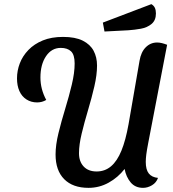

<svg xmlns="http://www.w3.org/2000/svg" viewBox="-20 -884 834 926"><path d="M407 22Q331 22 289.5 -20Q248 -62 248 -139Q248 -185 262 -242Q276 -299 294.5 -359.5Q313 -420 326.5 -476.5Q340 -533 340 -578Q340 -620 322.5 -636.5Q305 -653 273 -653Q229 -653 202 -613Q175 -573 175 -510Q175 -482 182 -455Q189 -428 203 -402Q193 -396 182 -393Q171 -390 159 -390Q130 -390 107.5 -404.5Q85 -419 73.5 -445Q62 -471 62 -506Q62 -543 75.5 -578.5Q89 -614 117 -643Q145 -672 186.5 -689Q228 -706 284 -706Q343 -706 379 -688Q415 -670 431.5 -639Q448 -608 448 -568Q448 -523 435 -467Q422 -411 404.5 -352.5Q387 -294 374 -240Q361 -186 361 -145Q361 -105 383.5 -81Q406 -57 446 -57Q486 -57 515.5 -82Q545 -107 565.5 -157Q586 -207 600 -285L653 -591Q660 -633 683 -656Q706 -679 738 -679Q749 -679 761 -676Q773 -673 786 -668L695 -195Q688 -159 685.5 -138.5Q683 -118 683 -103Q683 -66 697.5 -47.5Q712 -29 742 -26Q734 -3 713 9.5Q692 22 670 22Q632 22 610 -4.5Q588 -31 581 -69Q549 -28 504 -3Q459 22 407 22ZM484 -732 476 -775 710 -864Q722 -857 727 -846Q732 -835 732 -819Q732 -786 711 -768.5Q690 -751 659.5 -745.5Q629 -740 599 -738Z"/></svg>

Font: Sansita Swashed Light
Style: Regular
Weight: 400
Version: Version 1.003